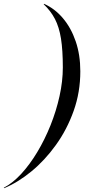

<svg xmlns="http://www.w3.org/2000/svg" viewBox="-73 -820 454 1010"><path d="M157 -797.5 158.5 -800Q215 -775 258 -724.2Q301 -673.5 325.2 -602.5Q349.5 -531.5 349.5 -445Q349.5 -335 314.5 -236.8Q279.5 -138.5 221.2 -57.5Q163 23.5 92 81.8Q21 140 -51.5 170L-53 167.5Q-6.5 143.5 38.5 94.8Q83.5 46 123 -19.8Q162.5 -85.5 192.8 -161Q223 -236.5 240.2 -314.5Q257.5 -392.5 257.5 -465Q257.5 -556 247.8 -617Q238 -678 216 -720.2Q194 -762.5 157 -797.5Z"/></svg>

Font: Bodoni* 72pt
Style: Italic
Weight: 400
Italic angle: -13°
Version: Version 2.3